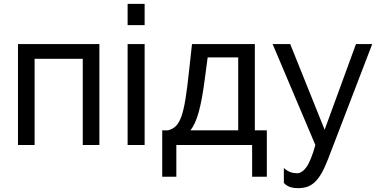

<svg xmlns="http://www.w3.org/2000/svg" viewBox="-20 -750 1963 993"><path d="M494 0H408V-446H159V0H73V-522H494Z M640 0V-522H728V0ZM640 -620V-730H728V-620Z M819 -76H849Q873 -82 889.5 -98Q906 -114 918 -147.5Q930 -181 939 -236.5Q948 -292 957 -376L973 -522H1298V-76H1360V164H1284V0H892V164H819ZM1212 -76V-453H1054L1039 -340Q1025 -232 1007.5 -169.5Q990 -107 965 -76Z M1448 119Q1465 134 1481.5 140Q1498 146 1516 146Q1542 146 1565 114Q1588 82 1611 0L1390 -522H1481L1659 -79L1821 -522H1905L1677 72Q1660 116 1643.5 145Q1627 174 1608.5 191.5Q1590 209 1569 216Q1548 223 1523 223Q1497 223 1479.5 217Q1462 211 1448 196Z"/></svg>

Font: Raleway Medium Alt1
Style: Regular
Weight: 500
Designer: Matt McInerney, Pablo Impallari, Rodrigo Fuenzalida
Foundry: Matt McInerney, Pablo Impallari, Rodrigo Fuenzalida
Version: Version 3.000g; ttfautohint (v1.5) -l 8 -r 28 -G 28 -x 14 -D